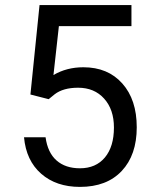

<svg xmlns="http://www.w3.org/2000/svg" viewBox="-20 -731 602 761"><path d="M100.6 -356.4 136.7 -710.9H501V-627.4H213.4L191.9 -433.6Q244.1 -464.4 310.5 -464.4Q407.7 -464.4 464.8 -400.1Q522 -335.9 522 -226.6Q522 -116.7 462.6 -53.5Q403.3 9.8 296.9 9.8Q202.6 9.8 143.1 -42.5Q83.5 -94.7 75.2 -187H160.6Q168.9 -126 204.1 -95Q239.3 -64 296.9 -64Q359.9 -64 395.8 -106.9Q431.6 -149.9 431.6 -225.6Q431.6 -296.9 392.8 -340.1Q354 -383.3 289.6 -383.3Q230.5 -383.3 196.8 -357.4L172.9 -337.9Z"/></svg>

Font: Roboto-o
Style: o-Regular
Weight: 400
Designer: Google
Version: Version 2.134; 2016; ttfautohint (v1.6)